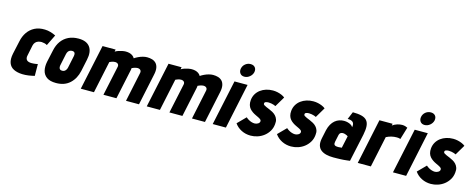

<svg xmlns="http://www.w3.org/2000/svg" viewBox="-35 -1383 5060 2055"><g transform="rotate(15 2495.0 -355.0)"><path d="M394 -357 454 -479Q427 -493 396 -502Q365 -511 333 -512Q267 -514 219.5 -489.5Q172 -465 142 -421.5Q112 -378 100 -320L68 -174Q55 -111 70 -70Q85 -29 124 -9.5Q163 10 220 12Q254 13 288.5 8Q323 3 355 -5L354 -136Q354 -136 348 -134.5Q342 -133 331.5 -131.5Q321 -130 309 -129Q297 -128 285 -128Q268 -128 254.5 -132Q241 -136 233 -144Q225 -152 222 -165Q219 -178 223 -195L247 -312Q252 -334 264.5 -348Q277 -362 295 -368Q313 -374 333 -374Q350 -373 366 -369Q382 -365 394 -357Z M822 -185 850 -317Q870 -409 832.5 -460.5Q795 -512 706 -512Q643 -512 595.5 -489Q548 -466 516.5 -423Q485 -380 472 -317L443 -185Q432 -130 442.5 -86Q453 -42 489.5 -16Q526 10 593 10Q687 10 745 -43.5Q803 -97 822 -185ZM704 -317 676 -184Q673 -170 666 -158.5Q659 -147 648.5 -140.5Q638 -134 623 -134Q607 -134 599 -141Q591 -148 589 -159.5Q587 -171 589 -184L617 -317Q621 -334 628.5 -345Q636 -356 647.5 -361.5Q659 -367 673 -367Q687 -367 695 -361Q703 -355 705 -344Q707 -333 704 -317Z M1436 -327 1367 0H1511L1584 -345Q1595 -393 1589 -425Q1583 -457 1565 -475.5Q1547 -494 1521.5 -501.5Q1496 -509 1466 -509Q1444 -509 1419.5 -502.5Q1395 -496 1371.5 -485Q1348 -474 1329 -461Q1319 -479 1303 -489.5Q1287 -500 1268.5 -504.5Q1250 -509 1229 -509Q1214 -509 1192.5 -505Q1171 -501 1150 -494Q1129 -487 1113 -477L1118 -501H973L866 0H1012L1087 -354Q1097 -359 1107.5 -363Q1118 -367 1128 -369Q1138 -371 1147 -371Q1158 -371 1166 -368Q1174 -365 1179.5 -359.5Q1185 -354 1187 -346Q1189 -338 1187 -328L1117 0H1261L1331 -329Q1332 -335 1333 -341.5Q1334 -348 1334 -353Q1344 -358 1356 -362.5Q1368 -367 1378.5 -369Q1389 -371 1396 -371Q1406 -371 1414.5 -368Q1423 -365 1428.5 -359.5Q1434 -354 1436 -345.5Q1438 -337 1436 -327Z M2167 -327 2098 0H2242L2315 -345Q2326 -393 2320 -425Q2314 -457 2296 -475.5Q2278 -494 2252.5 -501.5Q2227 -509 2197 -509Q2175 -509 2150.5 -502.5Q2126 -496 2102.5 -485Q2079 -474 2060 -461Q2050 -479 2034 -489.5Q2018 -500 1999.5 -504.5Q1981 -509 1960 -509Q1945 -509 1923.5 -505Q1902 -501 1881 -494Q1860 -487 1844 -477L1849 -501H1704L1597 0H1743L1818 -354Q1828 -359 1838.5 -363Q1849 -367 1859 -369Q1869 -371 1878 -371Q1889 -371 1897 -368Q1905 -365 1910.5 -359.5Q1916 -354 1918 -346Q1920 -338 1918 -328L1848 0H1992L2062 -329Q2063 -335 2064 -341.5Q2065 -348 2065 -353Q2075 -358 2087 -362.5Q2099 -367 2109.5 -369Q2120 -371 2127 -371Q2137 -371 2145.5 -368Q2154 -365 2159.5 -359.5Q2165 -354 2167 -345.5Q2169 -337 2167 -327Z M2328 0H2474L2580 -501H2435ZM2555 -725Q2523 -725 2497.5 -705Q2472 -685 2465 -652Q2459 -621 2475 -599Q2491 -577 2523 -577Q2555 -577 2581.5 -599Q2608 -621 2615 -652Q2621 -685 2604 -705Q2587 -725 2555 -725Z M2926 -359 2993 -472Q2979 -484 2957 -493.5Q2935 -503 2910 -508.5Q2885 -514 2859 -514Q2819 -514 2784 -503Q2749 -492 2721.5 -471.5Q2694 -451 2676.5 -421.5Q2659 -392 2655 -354Q2652 -323 2659 -299.5Q2666 -276 2680 -260Q2694 -244 2711.5 -232Q2729 -220 2747.5 -211.5Q2766 -203 2781 -195.5Q2796 -188 2805.5 -180Q2815 -172 2814 -161Q2814 -152 2808.5 -144.5Q2803 -137 2795 -132.5Q2787 -128 2778 -125Q2769 -122 2759 -122Q2741 -122 2722.5 -128Q2704 -134 2688.5 -143.5Q2673 -153 2661 -164L2572 -74Q2601 -32 2648 -8.5Q2695 15 2750 15Q2789 15 2827 2.5Q2865 -10 2896 -34Q2927 -58 2948 -92.5Q2969 -127 2973 -171Q2977 -202 2969 -224.5Q2961 -247 2946 -263Q2931 -279 2911.5 -290Q2892 -301 2872.5 -309Q2853 -317 2836.5 -324Q2820 -331 2810 -338Q2800 -345 2801 -354Q2801 -362 2805 -366.5Q2809 -371 2816 -373.5Q2823 -376 2831 -377Q2839 -378 2846 -378Q2862 -378 2877 -375Q2892 -372 2905 -368Q2918 -364 2926 -359Z M3374 -359 3441 -472Q3427 -484 3405 -493.5Q3383 -503 3358 -508.5Q3333 -514 3307 -514Q3267 -514 3232 -503Q3197 -492 3169.5 -471.5Q3142 -451 3124.5 -421.5Q3107 -392 3103 -354Q3100 -323 3107 -299.5Q3114 -276 3128 -260Q3142 -244 3159.5 -232Q3177 -220 3195.5 -211.5Q3214 -203 3229 -195.5Q3244 -188 3253.5 -180Q3263 -172 3262 -161Q3262 -152 3256.5 -144.5Q3251 -137 3243 -132.5Q3235 -128 3226 -125Q3217 -122 3207 -122Q3189 -122 3170.5 -128Q3152 -134 3136.5 -143.5Q3121 -153 3109 -164L3020 -74Q3049 -32 3096 -8.5Q3143 15 3198 15Q3237 15 3275 2.5Q3313 -10 3344 -34Q3375 -58 3396 -92.5Q3417 -127 3421 -171Q3425 -202 3417 -224.5Q3409 -247 3394 -263Q3379 -279 3359.5 -290Q3340 -301 3320.5 -309Q3301 -317 3284.5 -324Q3268 -331 3258 -338Q3248 -345 3249 -354Q3249 -362 3253 -366.5Q3257 -371 3264 -373.5Q3271 -376 3279 -377Q3287 -378 3294 -378Q3310 -378 3325 -375Q3340 -372 3353 -368Q3366 -364 3374 -359Z M3778 -353Q3771 -367 3755.5 -376.5Q3740 -386 3720 -391.5Q3700 -397 3678 -397Q3651 -397 3625.5 -388.5Q3600 -380 3578.5 -362Q3557 -344 3541 -316Q3525 -288 3516 -250L3496 -156Q3486 -108 3495 -76Q3504 -44 3528.5 -25Q3553 -6 3588.5 2.5Q3624 11 3667 11Q3687 11 3706 10.5Q3725 10 3743.5 9.5Q3762 9 3780 7.5Q3798 6 3815 4Q3832 2 3849 0L3915 -307Q3927 -365 3924 -404Q3921 -443 3901 -466.5Q3881 -490 3842 -500Q3803 -510 3744 -510L3709 -427Q3728 -427 3743 -423Q3758 -419 3767 -410.5Q3776 -402 3779 -388Q3782 -374 3778 -353ZM3757 -247 3728 -113Q3728 -113 3725.5 -112.5Q3723 -112 3718.5 -112Q3714 -112 3709 -111.5Q3704 -111 3699 -110.5Q3694 -110 3690 -110Q3672 -110 3661 -113Q3650 -116 3645.5 -122.5Q3641 -129 3640.5 -137.5Q3640 -146 3642 -156L3659 -236Q3661 -244 3664.5 -250Q3668 -256 3673.5 -259.5Q3679 -263 3685.5 -265Q3692 -267 3699 -267Q3712 -267 3724 -263Q3736 -259 3745 -254.5Q3754 -250 3757 -247Z M4309 -365 4350 -501Q4339 -507 4323.5 -511.5Q4308 -516 4289 -516Q4263 -516 4235 -507Q4207 -498 4183 -481L4187 -501H4041L3935 0H4080L4153 -344Q4168 -352 4182.5 -357Q4197 -362 4211 -365.5Q4225 -369 4239 -370.5Q4253 -372 4267 -372Q4289 -372 4299 -368.5Q4309 -365 4309 -365Z M4325 0H4471L4577 -501H4432ZM4552 -725Q4520 -725 4494.5 -705Q4469 -685 4462 -652Q4456 -621 4472 -599Q4488 -577 4520 -577Q4552 -577 4578.5 -599Q4605 -621 4612 -652Q4618 -685 4601 -705Q4584 -725 4552 -725Z M4923 -359 4990 -472Q4976 -484 4954 -493.5Q4932 -503 4907 -508.5Q4882 -514 4856 -514Q4816 -514 4781 -503Q4746 -492 4718.5 -471.5Q4691 -451 4673.5 -421.5Q4656 -392 4652 -354Q4649 -323 4656 -299.5Q4663 -276 4677 -260Q4691 -244 4708.5 -232Q4726 -220 4744.5 -211.5Q4763 -203 4778 -195.5Q4793 -188 4802.5 -180Q4812 -172 4811 -161Q4811 -152 4805.5 -144.5Q4800 -137 4792 -132.5Q4784 -128 4775 -125Q4766 -122 4756 -122Q4738 -122 4719.5 -128Q4701 -134 4685.5 -143.5Q4670 -153 4658 -164L4569 -74Q4598 -32 4645 -8.5Q4692 15 4747 15Q4786 15 4824 2.5Q4862 -10 4893 -34Q4924 -58 4945 -92.5Q4966 -127 4970 -171Q4974 -202 4966 -224.5Q4958 -247 4943 -263Q4928 -279 4908.5 -290Q4889 -301 4869.5 -309Q4850 -317 4833.5 -324Q4817 -331 4807 -338Q4797 -345 4798 -354Q4798 -362 4802 -366.5Q4806 -371 4813 -373.5Q4820 -376 4828 -377Q4836 -378 4843 -378Q4859 -378 4874 -375Q4889 -372 4902 -368Q4915 -364 4923 -359Z"/></g></svg>

Font: Advent Pro ExtraBold
Style: Italic
Weight: 800
Italic angle: -12°
Version: Version 3.000